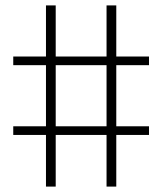

<svg xmlns="http://www.w3.org/2000/svg" viewBox="-20 -690 600 710"><path d="M150 -191H29V-223H150V-449H29V-481H150V-670H186V-481H374V-670H410V-481H531V-449H410V-223H531V-191H410V0H374V-191H186V0H150ZM374 -223V-449H186V-223Z"/></svg>

Font: Cairo ExtraLight
Style: Regular
Weight: 250
Designer: Mohamed Gaber, the designers of Titillium
Foundry: Kief Type Foundry
Version: Version 2.009; ttfautohint (v1.5.33-1714) -l 8 -r 50 -G 200 